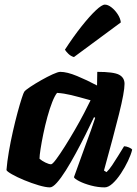

<svg xmlns="http://www.w3.org/2000/svg" viewBox="-20 -811 593 831"><path d="M196 0Q178 0 147.5 -9Q117 -18 85.5 -31Q54 -44 32 -56.5Q10 -69 8 -75Q11 -112 18.5 -155.5Q26 -199 36 -243Q46 -287 56 -324Q66 -361 74 -385.5Q82 -410 85 -414Q90 -421 111 -435Q132 -449 158.5 -464Q185 -479 208 -489.5Q231 -500 241 -500Q270 -500 313.5 -482Q357 -464 400 -441L401 -500Q472 -500 495.5 -487.5Q519 -475 519 -448Q519 -413 495 -317Q471 -221 430 -73L441 -66Q452 -76 465.5 -96Q479 -116 493 -139Q507 -162 517 -178Q526 -178 538 -173Q550 -168 552 -163Q547 -142 534 -114.5Q521 -87 503.5 -60.5Q486 -34 467.5 -17Q449 0 433 0Q404 0 374 -8Q344 -16 323.5 -26.5Q303 -37 300 -44L348 -177Q355 -196 361 -212.5Q367 -229 374.5 -249.5Q382 -270 392 -301L387 -304Q371 -270 350.5 -229Q330 -188 308 -147.5Q286 -107 265 -73.5Q244 -40 226 -20Q208 0 196 0ZM201 -100Q207 -100 223 -121.5Q239 -143 260.5 -177Q282 -211 304 -249Q326 -287 344 -321.5Q362 -356 372 -377Q319 -392 288 -399.5Q257 -407 227 -409Q217 -397 206 -369Q195 -341 185 -304.5Q175 -268 167.5 -231.5Q160 -195 155.5 -166Q151 -137 151 -124Q161 -115 176.5 -107.5Q192 -100 201 -100ZM300 -564Q286 -568 275.5 -578.5Q265 -589 261 -596Q298 -653 333 -697Q368 -741 394.5 -766Q421 -791 434 -791Q447 -791 462 -779.5Q477 -768 489 -750Q501 -732 503 -714Z"/></svg>

Font: Texturina Black
Style: Italic
Weight: 900
Italic angle: -11°
Designer: Guillermo Torres Carreño
Foundry: Omnibus-Type
Version: Version 1.002; ttfautohint (v1.8.3)